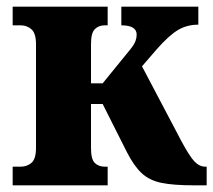

<svg xmlns="http://www.w3.org/2000/svg" viewBox="-20 -556 640 576"><path d="M18 0V-56H42Q61 -56 74.5 -67.5Q88 -79 88 -113V-423Q88 -456 74.5 -468Q61 -480 42 -480H18V-536H303V-480H294Q276 -480 264.5 -468.5Q253 -457 253 -424V-306H288L371 -408Q383 -423 386.5 -433Q390 -443 390 -452Q390 -480 344 -480V-536H575V-482Q541 -482 514 -466Q487 -450 450 -408L406 -357L524 -133Q548 -88 563 -72Q578 -56 596 -56H600V0H562Q500 0 464 -7.5Q428 -15 405 -36.5Q382 -58 361 -99L288 -244H253V-112Q253 -78 264.5 -67Q276 -56 294 -56H303V0Z"/></svg>

Font: Noto Serif SemiCondensed ExtraBold
Style: Regular
Weight: 800
Width: 4
Designer: Monotype Design Team
Foundry: Monotype Imaging Inc.
Version: Version 2.015